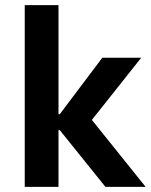

<svg xmlns="http://www.w3.org/2000/svg" viewBox="-20 -725 585 745"><path d="M76 0V-705H207V-282H212L377 -501H528L316 -234L321 -279L545 0H389L212 -220H207V0Z"/></svg>

Font: Nunito Sans 7pt SemiCondensed
Style: Bold
Weight: 700
Width: 4
Designer: Vernon Adams
Foundry: Vernon Adams
Version: Version 3.101;gftools[0.9.27]